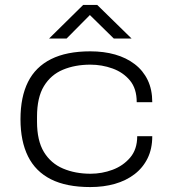

<svg xmlns="http://www.w3.org/2000/svg" viewBox="-20 -746 700 778"><path d="M346 12Q249 12 186.5 -19.5Q124 -51 93.5 -112.5Q63 -174 63 -263Q63 -353 93.5 -414Q124 -475 187 -506.5Q250 -538 346 -538Q401 -538 446.5 -525Q492 -512 526 -486Q560 -460 578.5 -421.5Q597 -383 597 -332H534Q534 -387 506.5 -420Q479 -453 436 -468.5Q393 -484 346 -484Q284 -484 235 -463.5Q186 -443 158 -397Q130 -351 130 -273V-253Q130 -176 158 -130Q186 -84 235.5 -63Q285 -42 347 -42Q393 -42 436 -58Q479 -74 507.5 -107.5Q536 -141 536 -194H597Q597 -143 578 -104.5Q559 -66 525 -40Q491 -14 445.5 -1Q400 12 346 12ZM179 -590 317 -726H374L513 -590H441L329 -700H359L250 -590Z"/></svg>

Font: Archivo Expanded ExtraLight
Style: Regular
Weight: 250
Width: 7
Designer: Hector Gatti
Foundry: Omnibus-Type
Version: Version 2.001